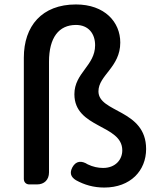

<svg xmlns="http://www.w3.org/2000/svg" viewBox="-20 -828 708 862"><path d="M87 -284V-25C87 -10 97 0 112 0H143H146C179 0 200 -21 200 -54V-551C200 -659 244 -716 321 -716C377 -716 407 -677 407 -625C407 -533 314 -501 314 -405C314 -251 529 -270 529 -153C529 -111 498 -74 443 -74C420 -74 397 -79 374 -90C346 -108 321 -106 305 -77C292 -52 297 -34 321 -19C359 2 400 14 448 14C566 14 636 -62 636 -159C636 -338 422 -321 422 -418C422 -490 520 -526 520 -637C520 -729 450 -808 321 -808C168 -808 87 -711 87 -569Z"/></svg>

Font: GenSenRounded2 TW M
Style: Regular
Weight: 500
Version: Version 2.100;PS 2.1;hotconv 16.6.51;makeotf.lib2.5.65220 DE